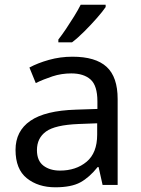

<svg xmlns="http://www.w3.org/2000/svg" viewBox="-20 -786 601 816"><path d="M288 -545Q386 -545 433 -502Q480 -459 480 -365V0H416L399 -76H395Q360 -32 321.5 -11Q283 10 215 10Q142 10 94 -28.5Q46 -67 46 -149Q46 -229 109 -272.5Q172 -316 303 -320L394 -323V-355Q394 -422 365 -448Q336 -474 283 -474Q241 -474 203 -461.5Q165 -449 132 -433L105 -499Q140 -518 188 -531.5Q236 -545 288 -545ZM314 -259Q214 -255 175.5 -227Q137 -199 137 -148Q137 -103 164.5 -82Q192 -61 235 -61Q303 -61 348 -98.5Q393 -136 393 -214V-262ZM429 -756Q417 -738 392 -709.5Q367 -681 338.5 -652.5Q310 -624 286 -606H228V-618Q243 -637 260.5 -663Q278 -689 295 -716.5Q312 -744 323 -766H429Z"/></svg>

Font: Noto Sans Tai Le
Style: Regular
Weight: 400
Designer: Monotype Design Team
Foundry: Monotype Imaging Inc.
Version: Version 2.002; ttfautohint (v1.8.4.7-5d5b)